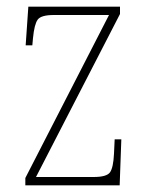

<svg xmlns="http://www.w3.org/2000/svg" viewBox="-20 -556 449 576"><path d="M56 0V-22L307 -511H142Q103 -511 93 -497Q83 -483 79 -442L77 -420H57L65 -536H340V-514L88 -25H261Q300 -25 310 -39Q320 -53 322 -95L324 -138H344L339 0Z"/></svg>

Font: Noto Serif Khmer Condensed Thin
Style: Regular
Weight: 250
Width: 3
Designer: Danh Hong and the Monotype Design Team
Foundry: Monotype Imaging Inc.
Version: Version 2.004